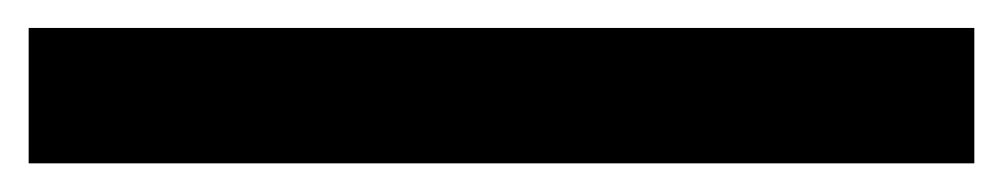

<svg xmlns="http://www.w3.org/2000/svg" viewBox="-20 8 700 134"><path d="M0 122H660V27.5H0Z"/></svg>

Font: Manrope
Style: Bold
Weight: 700
Designer: Mikhail Sharanda
Foundry: Mikhail Sharanda
Version: Version 4.505;FEAKit 1.0